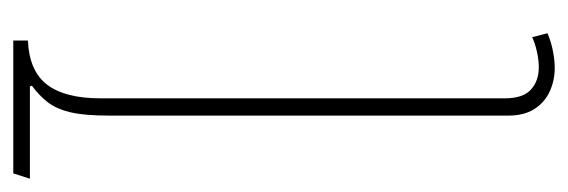

<svg xmlns="http://www.w3.org/2000/svg" viewBox="-305 -542 855 289"><g transform="rotate(-90 122.5 -397.5)"><path d="M93 -448V-661Q93 -698 98 -719Q103 -740 113 -753Q123 -766 138 -777L137 -780H-2L6 -805H206V-783Q160 -781 139.5 -754Q119 -727 119 -674V-448ZM165 10Q146 10 129.5 2.5Q113 -5 103 -20.5Q93 -36 93 -60V-548H119V-65Q119 -38 132 -26Q145 -14 166 -14Q177 -14 190 -17Q203 -20 211 -24L217 -1Q206 4 191.5 7Q177 10 165 10Z"/></g></svg>

Font: Noto Sans Thai Thin
Style: Regular
Weight: 250
Designer: Monotype Design Team
Foundry: Monotype Imaging Inc.
Version: Version 2.001